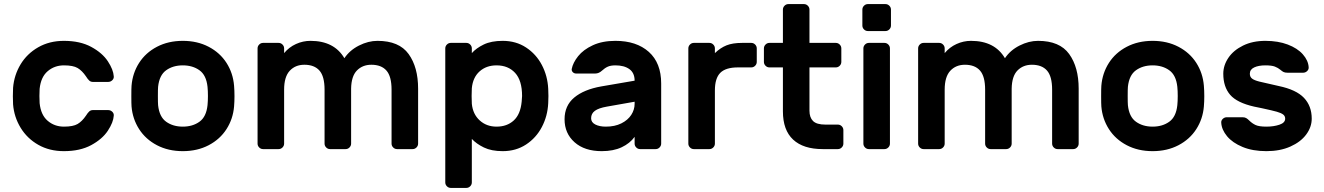

<svg xmlns="http://www.w3.org/2000/svg" viewBox="-20 -730 6480 940"><path d="M293 -110Q338 -110 360 -123Q382 -136 401 -164Q409 -177 416.5 -184Q424 -191 434 -191H510Q521 -191 529.5 -183Q538 -175 537 -164Q535 -131 508 -90Q481 -49 426.5 -19.5Q372 10 293 10Q222 10 167.5 -21Q113 -52 81 -104.5Q49 -157 44 -219Q43 -231 43 -259Q43 -288 44 -300Q49 -362 80.5 -414.5Q112 -467 167 -498.5Q222 -530 293 -530Q372 -530 426.5 -500.5Q481 -471 508 -430Q535 -389 537 -356Q538 -345 529.5 -337Q521 -329 510 -329H434Q424 -329 416.5 -336Q409 -343 401 -356Q382 -384 360 -397Q338 -410 293 -410Q247 -410 213.5 -381.5Q180 -353 174 -295Q173 -285 173 -260Q173 -235 174 -225Q180 -167 213.5 -138.5Q247 -110 293 -110Z M1128 -259Q1128 -233 1126 -209Q1121 -148 1089 -98Q1057 -48 1001.5 -19Q946 10 875 10Q804 10 748.5 -19Q693 -48 661 -98Q629 -148 624 -209Q623 -221 623 -259Q623 -298 624 -310Q629 -372 661 -422Q693 -472 748.5 -501Q804 -530 875 -530Q946 -530 1001.5 -501Q1057 -472 1089 -422Q1121 -372 1126 -310Q1128 -286 1128 -259ZM754 -305Q753 -295 753 -260Q753 -225 754 -215Q760 -158 793.5 -134Q827 -110 875 -110Q923 -110 956.5 -134Q990 -158 996 -215Q998 -235 998 -260Q998 -285 996 -305Q990 -362 956.5 -386Q923 -410 875 -410Q827 -410 793.5 -386Q760 -362 754 -305Z M1500 -530Q1616 -530 1666 -445Q1692 -484 1737.5 -507Q1783 -530 1828 -530Q1934 -530 1980.5 -465.5Q2027 -401 2027 -296V-27Q2027 -16 2019 -8Q2011 0 2000 0H1924Q1913 0 1905 -8Q1897 -16 1897 -27V-291Q1897 -356 1872 -384.5Q1847 -413 1798 -413Q1755 -413 1727.5 -385Q1700 -357 1699 -296V-27Q1699 -16 1691 -8Q1683 0 1672 0H1596Q1585 0 1577 -8Q1569 -16 1569 -27V-291Q1569 -356 1544 -384.5Q1519 -413 1470 -413Q1426 -413 1398.5 -383.5Q1371 -354 1371 -291V-27Q1371 -16 1363 -8Q1355 0 1344 0H1268Q1257 0 1249 -8Q1241 -16 1241 -27V-493Q1241 -504 1249 -512Q1257 -520 1268 -520H1344Q1355 -520 1363 -512Q1371 -504 1371 -493V-470Q1395 -499 1429 -514.5Q1463 -530 1500 -530Z M2290 163Q2290 174 2282 182Q2274 190 2263 190H2187Q2176 190 2168 182Q2160 174 2160 163V-493Q2160 -504 2168 -512Q2176 -520 2187 -520H2263Q2274 -520 2282 -512Q2290 -504 2290 -493V-470Q2311 -494 2348 -512Q2385 -530 2441 -530Q2506 -530 2555.5 -497.5Q2605 -465 2633 -411.5Q2661 -358 2664 -295Q2665 -285 2665 -260Q2665 -235 2664 -225Q2661 -162 2633 -108.5Q2605 -55 2555.5 -22.5Q2506 10 2441 10Q2386 10 2349 -8Q2312 -26 2290 -50ZM2411 -410Q2361 -410 2328 -380.5Q2295 -351 2290 -298Q2289 -288 2289 -260Q2289 -232 2290 -222Q2295 -171 2328.5 -140.5Q2362 -110 2411 -110Q2462 -110 2495 -140Q2528 -170 2534 -232Q2536 -252 2536 -260Q2536 -336 2502 -373Q2468 -410 2411 -410Z M3217 -321V-27Q3217 -16 3209 -8Q3201 0 3190 0H3114Q3103 0 3095 -8Q3087 -16 3087 -27V-60Q3064 -28 3023.5 -9Q2983 10 2926 10Q2842 10 2793 -33.5Q2744 -77 2744 -146Q2744 -213 2791.5 -252.5Q2839 -292 2924 -307L3087 -335Q3087 -373 3061.5 -391.5Q3036 -410 2993 -410Q2970 -410 2955.5 -403.5Q2941 -397 2927 -384Q2912 -370 2894 -370H2801Q2791 -370 2784.5 -376.5Q2778 -383 2779 -392Q2785 -423 2810.5 -455Q2836 -487 2882.5 -508.5Q2929 -530 2993 -530Q3096 -530 3156.5 -476Q3217 -422 3217 -321ZM3087 -232 2951 -208Q2911 -201 2892.5 -187.5Q2874 -174 2874 -151Q2874 -131 2894.5 -120.5Q2915 -110 2946 -110Q2990 -110 3022 -126Q3054 -142 3070.5 -167.5Q3087 -193 3087 -222Z M3480 -287V-27Q3480 -16 3472 -8Q3464 0 3453 0H3377Q3366 0 3358 -8Q3350 -16 3350 -27V-493Q3350 -504 3358 -512Q3366 -520 3377 -520H3453Q3464 -520 3472 -512Q3480 -504 3480 -493V-470Q3507 -496 3537 -508Q3567 -520 3613 -520H3658Q3669 -520 3677 -512Q3685 -504 3685 -493V-427Q3685 -416 3677 -408Q3669 -400 3658 -400H3593Q3533 -400 3506.5 -373.5Q3480 -347 3480 -287Z M4021 -120H4082Q4093 -120 4101 -112Q4109 -104 4109 -93V-27Q4109 -16 4101 -8Q4093 0 4082 0H4008Q3913 0 3863 -46.5Q3813 -93 3813 -185V-400H3747Q3736 -400 3728 -408Q3720 -416 3720 -427V-493Q3720 -504 3728 -512Q3736 -520 3747 -520H3813V-683Q3813 -694 3821 -702Q3829 -710 3840 -710H3916Q3927 -710 3935 -702Q3943 -694 3943 -683V-520H4072Q4083 -520 4091 -512Q4099 -504 4099 -493V-427Q4099 -416 4091 -408Q4083 -400 4072 -400H3943V-188Q3943 -155 3960.5 -137.5Q3978 -120 4021 -120Z M4342 -683V-605Q4342 -594 4334 -586Q4326 -578 4315 -578H4229Q4218 -578 4210 -586Q4202 -594 4202 -605V-683Q4202 -694 4210 -702Q4218 -710 4229 -710H4315Q4326 -710 4334 -702Q4342 -694 4342 -683ZM4310 0H4234Q4223 0 4215 -8Q4207 -16 4207 -27V-493Q4207 -504 4215 -512Q4223 -520 4234 -520H4310Q4321 -520 4329 -512Q4337 -504 4337 -493V-27Q4337 -16 4329 -8Q4321 0 4310 0Z M4734 -530Q4850 -530 4900 -445Q4926 -484 4971.5 -507Q5017 -530 5062 -530Q5168 -530 5214.5 -465.5Q5261 -401 5261 -296V-27Q5261 -16 5253 -8Q5245 0 5234 0H5158Q5147 0 5139 -8Q5131 -16 5131 -27V-291Q5131 -356 5106 -384.5Q5081 -413 5032 -413Q4989 -413 4961.5 -385Q4934 -357 4933 -296V-27Q4933 -16 4925 -8Q4917 0 4906 0H4830Q4819 0 4811 -8Q4803 -16 4803 -27V-291Q4803 -356 4778 -384.5Q4753 -413 4704 -413Q4660 -413 4632.5 -383.5Q4605 -354 4605 -291V-27Q4605 -16 4597 -8Q4589 0 4578 0H4502Q4491 0 4483 -8Q4475 -16 4475 -27V-493Q4475 -504 4483 -512Q4491 -520 4502 -520H4578Q4589 -520 4597 -512Q4605 -504 4605 -493V-470Q4629 -499 4663 -514.5Q4697 -530 4734 -530Z M5876 -259Q5876 -233 5874 -209Q5869 -148 5837 -98Q5805 -48 5749.5 -19Q5694 10 5623 10Q5552 10 5496.5 -19Q5441 -48 5409 -98Q5377 -148 5372 -209Q5371 -221 5371 -259Q5371 -298 5372 -310Q5377 -372 5409 -422Q5441 -472 5496.5 -501Q5552 -530 5623 -530Q5694 -530 5749.5 -501Q5805 -472 5837 -422Q5869 -372 5874 -310Q5876 -286 5876 -259ZM5502 -305Q5501 -295 5501 -260Q5501 -225 5502 -215Q5508 -158 5541.5 -134Q5575 -110 5623 -110Q5671 -110 5704.5 -134Q5738 -158 5744 -215Q5746 -235 5746 -260Q5746 -285 5744 -305Q5738 -362 5704.5 -386Q5671 -410 5623 -410Q5575 -410 5541.5 -386Q5508 -362 5502 -305Z M5969 -369Q5969 -410 5994 -447Q6019 -484 6066 -507Q6113 -530 6175 -530Q6237 -530 6284.5 -512Q6332 -494 6358.5 -464Q6385 -434 6387 -401Q6388 -390 6379.5 -382Q6371 -374 6360 -374H6283Q6271 -374 6264 -377.5Q6257 -381 6249 -388Q6237 -398 6221.5 -404Q6206 -410 6175 -410Q6142 -410 6120.5 -400Q6099 -390 6099 -369Q6099 -354 6109.5 -345.5Q6120 -337 6146 -330.5Q6172 -324 6240 -309Q6326 -291 6364 -251Q6402 -211 6402 -149Q6402 -108 6375 -71.5Q6348 -35 6297.5 -12.5Q6247 10 6180 10Q6113 10 6063.5 -10.5Q6014 -31 5987.5 -63Q5961 -95 5959 -129Q5958 -140 5966.5 -148Q5975 -156 5986 -156H6063Q6074 -156 6081 -152Q6088 -148 6096 -140Q6110 -126 6127 -118Q6144 -110 6180 -110Q6216 -110 6244 -119.5Q6272 -129 6272 -149Q6272 -162 6262 -169.5Q6252 -177 6231 -183Q6210 -189 6159 -200L6120 -208Q6036 -227 6002.5 -266Q5969 -305 5969 -369Z"/></svg>

Font: Hezaedrus Medium
Style: Regular
Weight: 500
Designer: Hubert & Fischer
Foundry: Hubert & Fischer
Version: Version 1.10;September 3, 2019;FontCreator 11.5.0.2425 64-bi